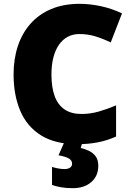

<svg xmlns="http://www.w3.org/2000/svg" viewBox="-20 -744 689 1004"><path d="M395 -566Q361 -566 334 -551.5Q307 -537 288 -509.5Q269 -482 259 -443Q249 -404 249 -354Q249 -287 266 -241Q283 -195 318 -171.5Q353 -148 406 -148Q453 -148 497.5 -161Q542 -174 587 -193V-30Q540 -9 490.5 0.5Q441 10 385 10Q269 10 195 -36Q121 -82 86 -164.5Q51 -247 51 -355Q51 -436 73.5 -503.5Q96 -571 140 -620.5Q184 -670 248.5 -697Q313 -724 397 -724Q449 -724 506 -712Q563 -700 618 -674L559 -522Q520 -541 480 -553.5Q440 -566 395 -566ZM494 123Q494 176 457.5 208Q421 240 360 240Q326 240 298 235Q270 230 252 223V129Q269 134 285 137Q301 140 317 140Q336 140 346.5 132.5Q357 125 357 112Q357 95 340.5 85Q324 75 286 68L316 0H411L402 30Q422 34 443.5 44Q465 54 479.5 72.5Q494 91 494 123Z"/></svg>

Font: Noto Sans Hebrew Thin Black
Style: Regular
Weight: 900
Version: Version 3.001